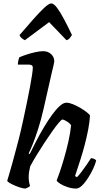

<svg xmlns="http://www.w3.org/2000/svg" viewBox="-20 -1098 595 1118"><path d="M128 0Q117 0 100.5 -5Q84 -10 66.5 -17.5Q49 -25 36.5 -32.5Q24 -40 22 -45Q26 -60 34.5 -87.5Q43 -115 52.5 -150Q62 -185 71.5 -221Q81 -257 89 -287Q102 -338 113.5 -391.5Q125 -445 135.5 -495Q146 -545 154 -588Q162 -631 166.5 -661Q171 -691 171 -703Q171 -715 164 -718.5Q157 -722 144 -722H84Q84 -734 87 -746Q90 -758 92 -764Q107 -771 132.5 -779.5Q158 -788 185 -794Q212 -800 231 -800Q259 -800 277.5 -783Q296 -766 296 -741Q296 -737 292.5 -721Q289 -705 282 -677L233 -461Q219 -400 202.5 -348.5Q186 -297 171.5 -260.5Q157 -224 147 -205L153 -201Q170 -236 191 -276.5Q212 -317 235.5 -356.5Q259 -396 282.5 -428.5Q306 -461 327.5 -480.5Q349 -500 367 -500Q383 -500 405 -491Q427 -482 449 -469Q471 -456 486.5 -443.5Q502 -431 504 -425Q502 -388 493.5 -343.5Q485 -299 473 -253.5Q461 -208 448.5 -169.5Q436 -131 427.5 -105Q419 -79 417 -73L428 -66Q439 -77 454 -96.5Q469 -116 484 -138Q499 -160 510 -177Q519 -177 528.5 -172.5Q538 -168 540 -163Q535 -142 522 -114.5Q509 -87 492 -60.5Q475 -34 457 -17Q439 0 423 0Q400 0 375 -8Q350 -16 331.5 -27.5Q313 -39 310 -47Q315 -59 327 -93.5Q339 -128 353 -176Q367 -224 378.5 -275Q390 -326 394 -369Q388 -378 377.5 -385.5Q367 -393 357.5 -397.5Q348 -402 343 -402Q338 -402 322 -383Q306 -364 284 -333Q262 -302 238 -265.5Q214 -229 192.5 -193.5Q171 -158 156 -130Q152 -114 149.5 -98.5Q147 -83 147 -66Q147 -53 149 -40.5Q151 -28 155 -15Q151 -11 143 -6.5Q135 -2 128 0ZM125 -864Q115 -868 105.5 -876.5Q96 -885 94 -894Q137 -944 173.5 -985.5Q210 -1027 237.5 -1052.5Q265 -1078 278 -1078Q293 -1078 311.5 -1053.5Q330 -1029 352.5 -987Q375 -945 399 -894Q393 -885 386 -876Q379 -867 367 -864L266 -969Z"/></svg>

Font: Texturina Medium 12pt
Style: Bold Italic
Weight: 700
Italic angle: -11°
Version: Version 1.002